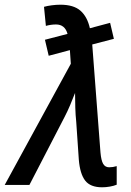

<svg xmlns="http://www.w3.org/2000/svg" viewBox="-72 -786 558 816"><path d="M362 10Q312 10 290 -18.5Q268 -47 263 -107L252 -268Q249 -296 248 -328.5Q247 -361 247 -391Q237 -365 226 -339Q215 -313 202 -288L53 0H-52L229 -515L225 -573L135 -549L119 -617L215 -642Q204 -682 166 -682Q145 -682 123 -676L115 -757Q129 -761 148 -763.5Q167 -766 185 -766Q241 -766 270 -740.5Q299 -715 310 -666L396 -689L412 -621L320 -597L355 -138Q358 -104 366.5 -89.5Q375 -75 392 -75Q408 -75 424 -80V-1Q412 4 395 7Q378 10 362 10Z"/></svg>

Font: Noto Sans SemiCondensed Medium
Style: Italic
Weight: 500
Width: 4
Italic angle: -12°
Designer: Monotype Design Team
Foundry: Monotype Imaging Inc.
Version: Version 2.013; ttfautohint (v1.8.4.7-5d5b)